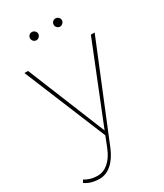

<svg xmlns="http://www.w3.org/2000/svg" viewBox="-230 -777 904 1056"><g transform="rotate(-30 221.5 -249.0)"><path d="M79 194Q24 194 -13 168L-4 151Q30 174 77 174Q115 174 146.5 146.5Q178 119 198 68L224 2L10 -517H33L234 -23L432 -517H456L214 75Q190 133 155 163.5Q120 194 79 194ZM184 -666Q184 -656 176 -648Q168 -640 158 -640Q147 -640 139.5 -648Q132 -656 132 -666Q132 -677 139.5 -684.5Q147 -692 158 -692Q168 -692 176 -684.5Q184 -677 184 -666ZM334 -666Q334 -656 326 -648Q318 -640 308 -640Q297 -640 289.5 -648Q282 -656 282 -666Q282 -677 289.5 -684.5Q297 -692 308 -692Q318 -692 326 -684.5Q334 -677 334 -666Z"/></g></svg>

Font: Gontserrat Thin
Style: Regular
Weight: 250
Designer: Julieta Ulanovsky
Foundry: Julieta Ulanovsky
Version: Version 6.001